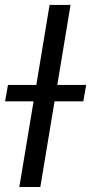

<svg xmlns="http://www.w3.org/2000/svg" viewBox="-46 -747 364 767"><path d="M235.8 -727.3 182.9 -407.7H298.3L286.9 -342.3H171.9L115.1 0H31.2L88.1 -342.3H-25.6L-14.2 -407.7H99.1L152 -727.3Z"/></svg>

Font: Karasuma Gothic
Style: Italic
Weight: 400
Italic angle: -9.39999°
Designer: Rasmus Andersson / Ryoko Nishizuka
Foundry: Genbu
Version: Version 1.00